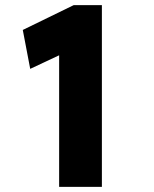

<svg xmlns="http://www.w3.org/2000/svg" viewBox="-20 -730 601 750"><path d="M211 0V-514L98 -461L69 -613L268 -710H378V0Z"/></svg>

Font: Mach
Style: Bold
Weight: 700
Version: Version 1.002